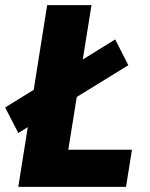

<svg xmlns="http://www.w3.org/2000/svg" viewBox="-48 -725 582 745"><path d="M23 0 135 -705H307L217 -144H464L441 0ZM23 -209 -28 -308 399 -572 450 -472Z"/></svg>

Font: Nunito Sans 10pt Condensed Black
Style: Italic
Weight: 900
Width: 3
Italic angle: -9°
Designer: Vernon Adams
Foundry: Vernon Adams
Version: Version 3.101;gftools[0.9.27]